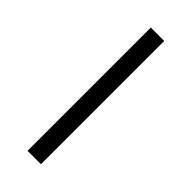

<svg xmlns="http://www.w3.org/2000/svg" viewBox="-230 -735 771 771"><g transform="rotate(45 155.0 -350.0)"><path d="M193 0V-700H117V0Z"/></g></svg>

Font: Montserrat-Alt1
Style: Regular
Weight: 400
Designer: Differentunic
Foundry: Differentunic
Version: Version 7.222